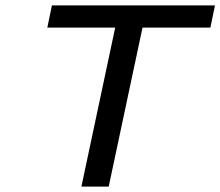

<svg xmlns="http://www.w3.org/2000/svg" viewBox="-20 -690 815 710"><path d="M775 -670H172L155 -588H406L281 0H382L507 -588H758Z"/></svg>

Font: LT Wave
Style: Italic
Weight: 400
Designer: Daniel Lyons
Version: Version 2.5 (Glyphs App)